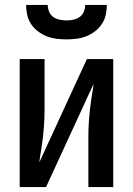

<svg xmlns="http://www.w3.org/2000/svg" viewBox="-20 -760 540 780"><path d="M60 0V-520H161V-312Q161 -276 158 -240Q155 -204 150 -169L146 -143Q144 -133 142.5 -122.5Q141 -112 140 -101L333 -520H440V0H339V-208Q339 -244 342 -280Q345 -316 350 -351L354 -377Q356 -387 357.5 -397.5Q359 -408 360 -419L167 0ZM250 -600Q230 -600 209.5 -602.5Q189 -605 170 -612.5Q151 -620 134.5 -632.5Q118 -645 106.5 -662Q95 -679 90.5 -699.5Q86 -720 86 -740H174Q174 -726 179.5 -712.5Q185 -699 196.5 -691Q208 -683 222 -680Q236 -677 250 -677Q264 -677 278 -680Q292 -683 303.5 -691Q315 -699 320.5 -712.5Q326 -726 326 -740H414Q414 -720 409.5 -699.5Q405 -679 393.5 -662Q382 -645 365.5 -632.5Q349 -620 330 -612.5Q311 -605 290.5 -602.5Q270 -600 250 -600Z"/></svg>

Font: Zed Mono Semibold
Style: Regular
Weight: 600
Monospace: yes
Designer: Belleve Invis
Foundry: Belleve Invis
Version: Version 1.0.0; ttfautohint (v1.8.4)